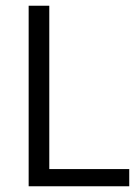

<svg xmlns="http://www.w3.org/2000/svg" viewBox="-20 -650 486 670"><path d="M80 -630H152V-60H431V0H80Z"/></svg>

Font: Mukta Malar Light
Style: Regular
Weight: 300
Designer: Aadarsh Rajan, Girish Dalvi, Yashodeep Gholap
Foundry: Ek Type
Version: Version 2.538;PS 1.000;hotconv 16.6.51;makeotf.lib2.5.65220;